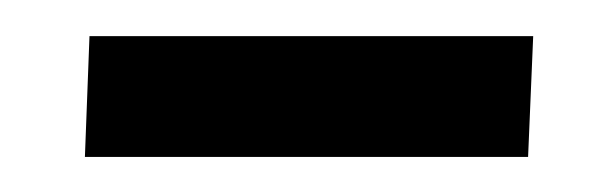

<svg xmlns="http://www.w3.org/2000/svg" viewBox="-20 -780 340 109"><path d="M279.8 -690.9H28.2L30.8 -759.5H282.7Z"/></svg>

Font: Merriweather Sans Variable Regular
Style: Italic
Weight: 300
Italic angle: -8°
Designer: Eben Sorkin
Foundry: Eben Sorkin
Version: Version 2.001